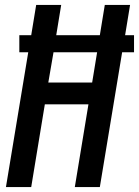

<svg xmlns="http://www.w3.org/2000/svg" viewBox="-20 -755 561 775"><path d="M4 0 94 -544H58V-613H106L126 -735H227L207 -613H383L403 -735H505L485 -613H521V-544H473L383 0H282L337 -334H161L106 0ZM175 -422H352L372 -544H196Z"/></svg>

Font: Iosevka SS04 Semibold Oblique
Style: Regular
Weight: 600
Italic angle: -9°
Monospace: yes
Designer: Belleve Invis
Foundry: Belleve Invis
Version: Version 19.0.0; ttfautohint (v1.8.4)